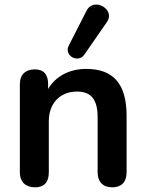

<svg xmlns="http://www.w3.org/2000/svg" viewBox="-20 -794 624 822"><path d="M130 8C170 8 189 -15 189 -56V-275C189 -351 236 -402 310 -402C370 -402 398 -368 398 -292V-56C398 -15 421 8 461 8C500 8 522 -15 522 -56V-298C522 -434 466 -499 349 -499C279 -499 219 -469 186 -413V-434C186 -475 167 -497 129 -497C90 -497 65 -475 65 -434V-56C65 -15 90 8 130 8ZM341 -560 438 -700C476 -754 380 -809 350 -747L274 -598C253 -555 315 -522 341 -560Z"/></svg>

Font: SN Pro SemiBold
Style: Regular
Weight: 600
Designer: Tobias Whetton
Foundry: Supernotes
Version: Version 1.003;Glyphs 3.3 (3324)